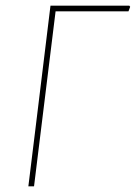

<svg xmlns="http://www.w3.org/2000/svg" viewBox="-20 -657 479 677"><path d="M436 -637 439 -633 433 -617H176L124 -195L100 0H80L104 -195L158 -637Z"/></svg>

Font: Alegreya Sans Thin
Style: Italic
Weight: 100
Italic angle: -7°
Designer: Juan Pablo del Peral
Foundry: Huerta Tipografica
Version: Version 2.007